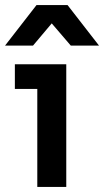

<svg xmlns="http://www.w3.org/2000/svg" viewBox="-39 -742 413 762"><path d="M109 0V-441L160 -389H20V-487H224V0ZM-19 -561 106 -722H229L354 -561H242L133 -688H199L92 -561Z"/></svg>

Font: SUSE Thin SemiBold
Style: Regular
Weight: 600
Version: Version 1.000